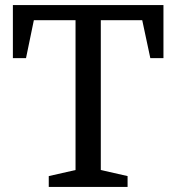

<svg xmlns="http://www.w3.org/2000/svg" viewBox="-20 -740 698 760"><path d="M31 -510H83L114 -660H279V-67L173 -43V0H485V-43L379 -67V-660H543L575 -510H627V-720H31Z"/></svg>

Font: Domine
Style: Regular
Weight: 400
Designer: Pablo Impallari, Rodrigo Fuenzalida, Brenda Gallo
Foundry: Pablo Impallari, Rodrigo Fuenzalida, Brenda Gallo
Version: Version 2.000